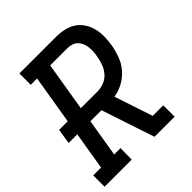

<svg xmlns="http://www.w3.org/2000/svg" viewBox="-207 -871 1006 1006"><g transform="rotate(-45 296.0 -367.5)"><path d="M-8 0V-84H50L85 -295H21L34 -379H98L143 -651H96V-735H368Q398 -735 427 -728.5Q456 -722 479.5 -706.5Q503 -691 518.5 -667Q534 -643 541 -615Q548 -587 547.5 -557Q547 -527 542 -496Q536 -462 523.5 -428Q511 -394 487 -366Q463 -338 430 -320Q397 -302 362 -297L433 -84H511V0H362L264 -295H182L147 -84H194L193 0ZM195 -379H320Q344 -379 368.5 -389Q393 -399 409.5 -418.5Q426 -438 434.5 -462Q443 -486 447 -510Q450 -526 451 -542.5Q452 -559 450 -575Q448 -591 442 -605Q436 -619 425.5 -630Q415 -641 399.5 -646Q384 -651 368 -651H240Z"/></g></svg>

Font: Iosevka HT Medium Extended
Style: Italic
Weight: 500
Width: 7
Italic angle: -9°
Monospace: yes
Designer: Belleve Invis
Foundry: Belleve Invis
Version: Version 32.3.0; ttfautohint (v1.8.4)